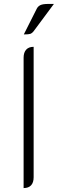

<svg xmlns="http://www.w3.org/2000/svg" viewBox="-20 -947 294 976"><path d="M100 -654Q100 -680 113 -694.5Q126 -709 151 -709V-46Q151 -19 138 -5Q125 9 100 9ZM167 -903Q173 -915 185.5 -921Q198 -927 226 -927H254L150 -787Q143 -778 134.5 -775Q126 -772 101 -772Z"/></svg>

Font: K2D Thin
Style: Regular
Weight: 100
Designer: Katatrad Aksorn Co.,Ltd.
Foundry: Cadson Demak Co.,Ltd.
Version: Version 1.000; ttfautohint (v1.6)